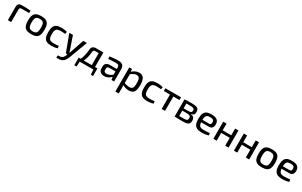

<svg xmlns="http://www.w3.org/2000/svg" viewBox="342 -2516 7460 4737"><g transform="rotate(30 4072.0 -147.5)"><path d="M185 -491Q250 -491 316.5 -490Q383 -489 443 -482L439 -414H226Q196 -414 182.5 -400.5Q169 -387 169 -357V0H74V-382Q74 -436 102 -463.5Q130 -491 185 -491Z M743 -500Q829 -500 880 -475Q931 -450 954 -393.5Q977 -337 977 -244Q977 -150 954 -93.5Q931 -37 880 -12Q829 13 743 13Q657 13 605.5 -12Q554 -37 531 -93.5Q508 -150 508 -244Q508 -337 531 -393.5Q554 -450 605.5 -475Q657 -500 743 -500ZM743 -422Q693 -422 663.5 -406Q634 -390 621.5 -351.5Q609 -313 609 -244Q609 -175 621.5 -136Q634 -97 663.5 -81.5Q693 -66 743 -66Q793 -66 822 -81.5Q851 -97 863 -136Q875 -175 875 -244Q875 -313 863 -351.5Q851 -390 822 -406Q793 -422 743 -422Z M1318 -500Q1341 -500 1369 -498Q1397 -496 1426 -491Q1455 -486 1480 -476L1468 -414Q1433 -417 1396.5 -418.5Q1360 -420 1334 -420Q1279 -420 1246 -404.5Q1213 -389 1198.5 -351Q1184 -313 1184 -245Q1184 -177 1198.5 -138Q1213 -99 1246 -84Q1279 -69 1334 -69Q1349 -69 1373.5 -70Q1398 -71 1426 -73Q1454 -75 1479 -79L1488 -15Q1452 -1 1407 5.5Q1362 12 1317 12Q1232 12 1180.5 -13Q1129 -38 1106 -94Q1083 -150 1083 -245Q1083 -339 1106 -395Q1129 -451 1180.5 -475.5Q1232 -500 1318 -500Z M2045 -488 1854 23Q1845 49 1831 76.5Q1817 104 1797.5 129Q1778 154 1752 172Q1714 198 1667.5 203Q1621 208 1569 201L1577 135Q1611 136 1642 132Q1673 128 1697 113Q1718 98 1735 72.5Q1752 47 1764 17L1789 -42Q1797 -63 1805 -88.5Q1813 -114 1820 -133L1941 -488ZM1646 -488 1769 -133Q1774 -118 1778 -102.5Q1782 -87 1786 -71H1810L1777 0H1751Q1738 0 1729.5 -6.5Q1721 -13 1716 -25L1543 -488Z M2502 -488V-416H2324Q2270 -416 2265 -359Q2259 -285 2245.5 -222.5Q2232 -160 2208.5 -105.5Q2185 -51 2145 0H2066Q2105 -59 2127 -120.5Q2149 -182 2161.5 -246Q2174 -310 2178 -375Q2183 -432 2214 -460Q2245 -488 2304 -488ZM2122 -5 2113 143H2050V-5ZM2583 -74V0H2050V-74ZM2583 -5V143H2519L2510 -5ZM2514 -488V0H2422V-488Z M2930 -500Q2986 -500 3024 -485.5Q3062 -471 3081.5 -436Q3101 -401 3101 -340V0H3025L3010 -106L3005 -118V-340Q3004 -383 2984.5 -402Q2965 -421 2909 -421Q2870 -421 2812.5 -417Q2755 -413 2699 -409L2690 -478Q2724 -484 2766 -489Q2808 -494 2851 -497Q2894 -500 2930 -500ZM3057 -301 3056 -233 2827 -232Q2793 -231 2779 -214.5Q2765 -198 2765 -169V-139Q2765 -103 2783 -86.5Q2801 -70 2838 -70Q2866 -70 2900.5 -80.5Q2935 -91 2970 -112.5Q3005 -134 3033 -167V-104Q3024 -90 3004 -70.5Q2984 -51 2955.5 -33Q2927 -15 2892 -3Q2857 9 2816 9Q2772 9 2738.5 -6.5Q2705 -22 2686.5 -52.5Q2668 -83 2668 -127V-180Q2668 -237 2704.5 -269Q2741 -301 2806 -301Z M3537 -500Q3628 -500 3667 -434Q3706 -368 3706 -241Q3706 -146 3686 -90.5Q3666 -35 3625 -11.5Q3584 12 3522 12Q3473 12 3426 -1.5Q3379 -15 3337 -43L3343 -97Q3387 -84 3421 -76Q3455 -68 3494 -68Q3535 -68 3559.5 -82Q3584 -96 3595 -134Q3606 -172 3606 -241Q3606 -309 3596 -347.5Q3586 -386 3564 -402.5Q3542 -419 3504 -419Q3466 -419 3429 -401.5Q3392 -384 3344 -347L3333 -407Q3358 -435 3391.5 -456Q3425 -477 3463 -488.5Q3501 -500 3537 -500ZM3329 -488 3340 -389 3347 -376V-62L3342 -50Q3345 -22 3346.5 5Q3348 32 3347 62V199H3251V-488Z M4049 -500Q4072 -500 4100 -498Q4128 -496 4157 -491Q4186 -486 4211 -476L4199 -414Q4164 -417 4127.5 -418.5Q4091 -420 4065 -420Q4010 -420 3977 -404.5Q3944 -389 3929.5 -351Q3915 -313 3915 -245Q3915 -177 3929.5 -138Q3944 -99 3977 -84Q4010 -69 4065 -69Q4080 -69 4104.5 -70Q4129 -71 4157 -73Q4185 -75 4210 -79L4219 -15Q4183 -1 4138 5.5Q4093 12 4048 12Q3963 12 3911.5 -13Q3860 -38 3837 -94Q3814 -150 3814 -245Q3814 -339 3837 -395Q3860 -451 3911.5 -475.5Q3963 -500 4049 -500Z M4552 -488V0H4455V-488ZM4726 -488V-410H4281V-488Z M5031 -493Q5108 -493 5153 -482Q5198 -471 5218.5 -443Q5239 -415 5239 -363Q5239 -311 5214 -284.5Q5189 -258 5133 -253V-250Q5201 -245 5228.5 -212Q5256 -179 5256 -120Q5256 -70 5236 -42.5Q5216 -15 5173 -4Q5130 7 5059 7Q5006 7 4966.5 6.5Q4927 6 4894.5 4.5Q4862 3 4826 1L4838 -68Q4858 -67 4913.5 -66.5Q4969 -66 5044 -66Q5087 -66 5112.5 -72Q5138 -78 5148.5 -94.5Q5159 -111 5159 -141Q5159 -186 5133 -202.5Q5107 -219 5040 -219H4837V-284H5040Q5079 -284 5102.5 -289.5Q5126 -295 5136.5 -310.5Q5147 -326 5147 -354Q5147 -381 5135.5 -395Q5124 -409 5098 -415Q5072 -421 5028 -421Q4983 -422 4948 -422Q4913 -422 4886 -421.5Q4859 -421 4838 -419L4826 -487Q4858 -490 4887 -491Q4916 -492 4950.5 -492.5Q4985 -493 5031 -493ZM4917 -487V1H4826V-487Z M5589 -500Q5702 -500 5752.5 -459.5Q5803 -419 5804 -340Q5804 -274 5775 -238Q5746 -202 5680 -202H5397V-271H5655Q5687 -271 5697.5 -292Q5708 -313 5707 -340Q5707 -385 5681.5 -404Q5656 -423 5593 -423Q5542 -423 5513 -408Q5484 -393 5472 -356Q5460 -319 5460 -252Q5460 -177 5475 -137.5Q5490 -98 5522.5 -83Q5555 -68 5609 -68Q5648 -68 5695.5 -71.5Q5743 -75 5782 -80L5791 -17Q5768 -7 5733.5 -0.5Q5699 6 5663 9Q5627 12 5597 12Q5512 12 5459.5 -14Q5407 -40 5383.5 -96.5Q5360 -153 5360 -245Q5360 -341 5384 -397Q5408 -453 5458 -476.5Q5508 -500 5589 -500Z M6023 -488V0H5928V-488ZM6276 -295V-223H6017V-295ZM6362 -488V0H6267V-488Z M6609 -488V0H6514V-488ZM6862 -295V-223H6603V-295ZM6948 -488V0H6853V-488Z M7312 -500Q7398 -500 7449 -475Q7500 -450 7523 -393.5Q7546 -337 7546 -244Q7546 -150 7523 -93.5Q7500 -37 7449 -12Q7398 13 7312 13Q7226 13 7174.5 -12Q7123 -37 7100 -93.5Q7077 -150 7077 -244Q7077 -337 7100 -393.5Q7123 -450 7174.5 -475Q7226 -500 7312 -500ZM7312 -422Q7262 -422 7232.5 -406Q7203 -390 7190.5 -351.5Q7178 -313 7178 -244Q7178 -175 7190.5 -136Q7203 -97 7232.5 -81.5Q7262 -66 7312 -66Q7362 -66 7391 -81.5Q7420 -97 7432 -136Q7444 -175 7444 -244Q7444 -313 7432 -351.5Q7420 -390 7391 -406Q7362 -422 7312 -422Z M7881 -500Q7994 -500 8044.5 -459.5Q8095 -419 8096 -340Q8096 -274 8067 -238Q8038 -202 7972 -202H7689V-271H7947Q7979 -271 7989.5 -292Q8000 -313 7999 -340Q7999 -385 7973.5 -404Q7948 -423 7885 -423Q7834 -423 7805 -408Q7776 -393 7764 -356Q7752 -319 7752 -252Q7752 -177 7767 -137.5Q7782 -98 7814.5 -83Q7847 -68 7901 -68Q7940 -68 7987.5 -71.5Q8035 -75 8074 -80L8083 -17Q8060 -7 8025.5 -0.5Q7991 6 7955 9Q7919 12 7889 12Q7804 12 7751.5 -14Q7699 -40 7675.5 -96.5Q7652 -153 7652 -245Q7652 -341 7676 -397Q7700 -453 7750 -476.5Q7800 -500 7881 -500Z"/></g></svg>

Font: Exo 2 Medium
Style: Regular
Weight: 500
Designer: Natanael Gama
Foundry: Natanael Gama
Version: Version 2.010